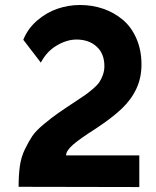

<svg xmlns="http://www.w3.org/2000/svg" viewBox="-20 -756 632 776"><path d="M74.2 -595.2Q91.8 -639.6 129.4 -672.4Q167 -705.1 211.7 -720.5Q256.3 -735.8 303.2 -735.8Q353 -735.8 397 -720.7Q440.9 -705.6 475.8 -676.5Q510.7 -647.5 531.2 -600.6Q551.8 -553.7 551.8 -495.1Q551.8 -441.4 531.2 -397.5Q510.7 -353.5 471.7 -316.4Q432.6 -279.3 365.2 -234.9Q304.2 -196.3 275.6 -171.6Q247.1 -147 247.1 -127.9H543V0L55.2 -1Q55.2 -48.3 60.3 -85Q65.4 -121.6 80.8 -153.1Q96.2 -184.6 110.6 -206.1Q125 -227.5 157.5 -254.4Q189.9 -281.2 215.1 -298.8Q240.2 -316.4 290 -349.1Q314.5 -365.2 326.2 -373.5Q337.9 -381.8 355.5 -396.7Q373 -411.6 381.1 -423.3Q389.2 -435.1 395.5 -452.4Q401.9 -469.7 401.9 -488.8Q401.9 -539.1 370.6 -567.6Q339.4 -596.2 289.1 -596.2Q250 -596.2 209.2 -572Q168.5 -547.9 145 -502.9Z"/></svg>

Font: Stilu SemiBold
Style: Regular
Weight: 600
Designer: Genilson Lima Santos
Foundry: Genilson Lima Santos
Version: Version 1.200;PS 001.200;hotconv 1.0.88;makeotf.lib2.5.64775